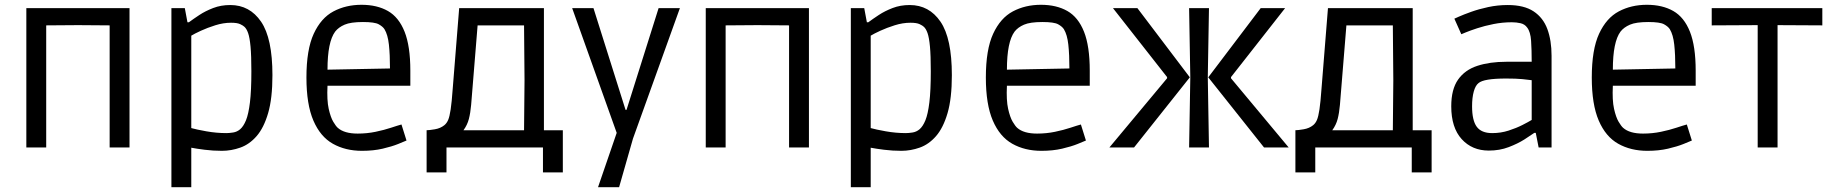

<svg xmlns="http://www.w3.org/2000/svg" viewBox="-20 -616 7634 802"><path d="M90 0V-582H521V0H438V-510L306 -511L173 -510V0Z M696 166V-582H752L763 -523H769Q788 -537 813 -553.5Q838 -570 870.5 -582.5Q903 -595 942 -595Q1023 -595 1070.5 -525.5Q1118 -456 1118 -302Q1118 -205 1100 -143.5Q1082 -82 1052 -47.5Q1022 -13 984 0.5Q946 14 907 14Q870 14 834.5 9.5Q799 5 779 1V166ZM926 -60Q937 -60 953.5 -62.5Q970 -65 983 -76Q997 -88 1007.5 -113.5Q1018 -139 1024 -188Q1030 -237 1030 -318Q1030 -384 1026.5 -421.5Q1023 -459 1016.5 -477.5Q1010 -496 1001 -504Q996 -509 983.5 -515Q971 -521 945 -521Q913 -521 879.5 -510.5Q846 -500 819 -487.5Q792 -475 779 -467V-81Q800 -75 842 -67.5Q884 -60 926 -60Z M1492 14Q1423 14 1370.5 -15.5Q1318 -45 1289 -112.5Q1260 -180 1260 -292Q1260 -409 1290.5 -475Q1321 -541 1373 -568.5Q1425 -596 1490 -596Q1555 -596 1600.5 -570Q1646 -544 1670 -483.5Q1694 -423 1694 -321V-258H1348Q1345 -197 1353 -161.5Q1361 -126 1372 -107.5Q1383 -89 1391 -82Q1418 -58 1474 -58Q1513 -58 1549 -65.5Q1585 -73 1613.5 -82.5Q1642 -92 1657 -96L1678 -29Q1669 -25 1643 -14.5Q1617 -4 1578.5 5Q1540 14 1492 14ZM1380 -484Q1348 -441 1348 -325L1609 -330Q1609 -388 1604.5 -429.5Q1600 -471 1586 -494Q1579 -505 1562 -514.5Q1545 -524 1496 -524Q1445 -524 1419.5 -513Q1394 -502 1380 -484Z M1762 104V-72Q1773 -72 1796.5 -76Q1820 -80 1836 -93Q1846 -101 1852 -115Q1858 -129 1862.5 -159Q1867 -189 1871 -245L1898 -582H2252V-72H2331V104H2248V0H1845V104ZM1948 -178Q1945 -144 1938.5 -119Q1932 -94 1916 -72H2169L2171 -281L2169 -510H1975Z M2478 166 2556 -61 2370 -582H2459L2593 -157H2597L2731 -582H2820L2624 -37L2566 166Z M2928 0V-582H3359V0H3276V-510L3144 -511L3011 -510V0Z M3534 166V-582H3590L3601 -523H3607Q3626 -537 3651 -553.5Q3676 -570 3708.5 -582.5Q3741 -595 3780 -595Q3861 -595 3908.5 -525.5Q3956 -456 3956 -302Q3956 -205 3938 -143.5Q3920 -82 3890 -47.5Q3860 -13 3822 0.5Q3784 14 3745 14Q3708 14 3672.5 9.5Q3637 5 3617 1V166ZM3764 -60Q3775 -60 3791.5 -62.5Q3808 -65 3821 -76Q3835 -88 3845.5 -113.5Q3856 -139 3862 -188Q3868 -237 3868 -318Q3868 -384 3864.5 -421.5Q3861 -459 3854.5 -477.5Q3848 -496 3839 -504Q3834 -509 3821.5 -515Q3809 -521 3783 -521Q3751 -521 3717.5 -510.5Q3684 -500 3657 -487.5Q3630 -475 3617 -467V-81Q3638 -75 3680 -67.5Q3722 -60 3764 -60Z M4330 14Q4261 14 4208.5 -15.5Q4156 -45 4127 -112.5Q4098 -180 4098 -292Q4098 -409 4128.5 -475Q4159 -541 4211 -568.5Q4263 -596 4328 -596Q4393 -596 4438.5 -570Q4484 -544 4508 -483.5Q4532 -423 4532 -321V-258H4186Q4183 -197 4191 -161.5Q4199 -126 4210 -107.5Q4221 -89 4229 -82Q4256 -58 4312 -58Q4351 -58 4387 -65.5Q4423 -73 4451.5 -82.5Q4480 -92 4495 -96L4516 -29Q4507 -25 4481 -14.5Q4455 -4 4416.5 5Q4378 14 4330 14ZM4218 -484Q4186 -441 4186 -325L4447 -330Q4447 -388 4442.5 -429.5Q4438 -471 4424 -494Q4417 -505 4400 -514.5Q4383 -524 4334 -524Q4283 -524 4257.5 -513Q4232 -502 4218 -484Z M4614 0 4855 -289V-294L4629 -582H4731L4950 -293L4717 0ZM4947 0 4952 -293 4947 -582H5030L5025 -293L5030 0ZM5260 0 5027 -293 5246 -582H5348L5122 -294V-289L5363 0Z M5391 104V-72Q5402 -72 5425.5 -76Q5449 -80 5465 -93Q5475 -101 5481 -115Q5487 -129 5491.5 -159Q5496 -189 5500 -245L5527 -582H5881V-72H5960V104H5877V0H5474V104ZM5577 -178Q5574 -144 5567.5 -119Q5561 -94 5545 -72H5798L5800 -281L5798 -510H5604Z M6199 13Q6129 13 6085.5 -35Q6042 -83 6042 -172Q6042 -243 6070.5 -283.5Q6099 -324 6151 -341Q6203 -358 6272 -358H6378Q6378 -408 6375.5 -445.5Q6373 -483 6359 -501Q6349 -515 6331.5 -519Q6314 -523 6295 -523Q6256 -523 6218.5 -515.5Q6181 -508 6150.5 -498Q6120 -488 6102 -480.5Q6084 -473 6084 -473L6055 -538Q6055 -538 6074 -546.5Q6093 -555 6125 -566.5Q6157 -578 6196.5 -586.5Q6236 -595 6278 -595Q6346 -595 6386 -568.5Q6426 -542 6443.5 -494.5Q6461 -447 6461 -383V0H6407L6395 -61H6389Q6375 -51 6347.5 -33.5Q6320 -16 6282 -1.5Q6244 13 6199 13ZM6213 -60Q6249 -60 6281.5 -70.5Q6314 -81 6339.5 -94Q6365 -107 6378 -115V-281Q6365 -283 6339 -285.5Q6313 -288 6271 -288Q6178 -288 6156 -269Q6143 -259 6136 -233.5Q6129 -208 6129 -172Q6129 -113 6148.5 -86.5Q6168 -60 6213 -60Z M6861 14Q6792 14 6739.5 -15.5Q6687 -45 6658 -112.5Q6629 -180 6629 -292Q6629 -409 6659.5 -475Q6690 -541 6742 -568.5Q6794 -596 6859 -596Q6924 -596 6969.5 -570Q7015 -544 7039 -483.5Q7063 -423 7063 -321V-258H6717Q6714 -197 6722 -161.5Q6730 -126 6741 -107.5Q6752 -89 6760 -82Q6787 -58 6843 -58Q6882 -58 6918 -65.5Q6954 -73 6982.5 -82.5Q7011 -92 7026 -96L7047 -29Q7038 -25 7012 -14.5Q6986 -4 6947.5 5Q6909 14 6861 14ZM6749 -484Q6717 -441 6717 -325L6978 -330Q6978 -388 6973.5 -429.5Q6969 -471 6955 -494Q6948 -505 6931 -514.5Q6914 -524 6865 -524Q6814 -524 6788.5 -513Q6763 -502 6749 -484Z M7322 0V-511L7130 -510V-582H7592V-510L7405 -511V0Z"/></svg>

Font: Ruda
Style: Regular
Weight: 400
Designer: Mariela Monsalve and Angelina Sanchez
Foundry: Mariela Monsalve and Angelina Sanchez
Version: Version 2.000